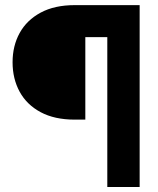

<svg xmlns="http://www.w3.org/2000/svg" viewBox="-20 -748 634 768"><path d="M530.3 -599.6H321.3V-269.5H278.8Q198.2 -269.5 142.6 -299.3Q86.9 -329.1 58.6 -381.1Q30.3 -433.1 30.3 -499Q30.3 -564.5 58.6 -616Q86.9 -667.5 142.6 -697.5Q198.2 -727.5 278.8 -727.5H530.3ZM409.2 0V-727.5H538.6V0Z"/></svg>

Font: Inter 17pt ExtraBold
Style: Regular
Weight: 800
Version: Version 4.001;git-66647c0bb